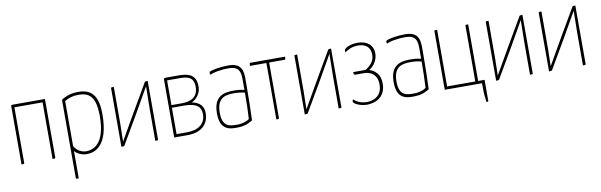

<svg xmlns="http://www.w3.org/2000/svg" viewBox="-47 -952 4976 1590"><g transform="rotate(-10 2440.5 -156.5)"><path d="M353 -500H92C68 -500 68 -500 68 -489V0C92 0 92 0 92 -10V-476H329V0C353 0 353 0 353 -10Z M491 188C491 194 495 197 502 197C506 197 510 196 515 195V-35C528 -15 568 10 618 10C678 10 800 -22 800 -294C800 -458 739 -510 633 -510C578 -510 535 -497 491 -469ZM515 -454C548 -475 586 -486 632 -486C725 -486 776 -443 776 -281C776 -39 667 -15 616 -14C579 -14 538 -34 515 -75Z M1050 -251 929 -40C929 -57 930 -74 930 -91C931 -125 932 -158 932 -192V-500C915 -500 908 -500 908 -493V0C926 0 930 0 935 -7L1070 -238C1103 -295 1135 -351 1167 -408C1177 -425 1186 -442 1196 -459C1196 -438 1195 -416 1195 -395C1194 -353 1193 -311 1193 -268V0C1212 0 1217 0 1217 -7V-500C1199 -500 1194 -498 1191 -493Z M1376 -500C1356 -500 1352 -495 1352 -490V0H1466C1578 0 1644 -58 1644 -156C1644 -216 1605 -240 1584 -249C1569 -256 1555 -259 1544 -261C1553 -262 1624 -298 1624 -383C1624 -490 1545 -500 1474 -500ZM1376 -268V-476H1444H1476C1543 -476 1600 -470 1600 -382C1600 -294 1536 -268 1463 -268ZM1376 -24V-246H1478C1591 -246 1620 -205 1620 -149C1620 -70 1562 -24 1465 -24Z M2017 -389C2017 -479 1973 -510 1899 -510C1830 -510 1762 -498 1739 -486C1735 -484 1734 -480 1734 -473C1734 -468 1735 -465 1738 -460C1761 -472 1818 -486 1894 -486C1950 -486 1993 -471 1993 -385V-287C1969 -294 1936 -297 1902 -297C1819 -297 1735 -278 1735 -135C1735 0 1809 12 1880 10C1955 10 1995 -18 2011 -28C2014 -108 2017 -209 2017 -323ZM1993 -264C1993 -187 1991 -96 1987 -43C1973 -31 1932 -14 1887 -14C1822 -14 1759 -16 1759 -136C1759 -265 1832 -275 1907 -275C1932 -275 1968 -271 1993 -264Z M2234 -475H2362C2371 -475 2372 -476 2372 -500H2082C2075 -500 2073 -500 2073 -475H2211V0C2233 0 2234 0 2234 -7V-9Z M2592 -251 2471 -40C2471 -57 2472 -74 2472 -91C2473 -125 2474 -158 2474 -192V-500C2457 -500 2450 -500 2450 -493V0C2468 0 2472 0 2477 -7L2612 -238C2645 -295 2677 -351 2709 -408C2719 -425 2728 -442 2738 -459C2738 -438 2737 -416 2737 -395C2736 -353 2735 -311 2735 -268V0C2754 0 2759 0 2759 -7V-500C2741 -500 2736 -498 2733 -493Z M2906 -276V-267C2906 -257 2911 -252 2920 -252H2990C3051 -252 3103 -219 3103 -137C3103 -34 3023 -12 2974 -12C2941 -12 2898 -22 2866 -54C2861 -48 2859 -41 2859 -37C2859 -17 2918 10 2972 10C3032 10 3130 -18 3130 -140C3130 -216 3092 -252 3040 -270C3085 -298 3113 -346 3113 -398C3113 -465 3065 -509 2983 -509C2919 -509 2869 -483 2869 -463C2869 -460 2870 -454 2871 -448C2891 -462 2926 -486 2982 -486C3046 -486 3086 -454 3086 -392C3086 -351 3069 -312 3010 -276Z M3503 -389C3503 -479 3459 -510 3385 -510C3316 -510 3248 -498 3225 -486C3221 -484 3220 -480 3220 -473C3220 -468 3221 -465 3224 -460C3247 -472 3304 -486 3380 -486C3436 -486 3479 -471 3479 -385V-287C3455 -294 3422 -297 3388 -297C3305 -297 3221 -278 3221 -135C3221 0 3295 12 3366 10C3441 10 3481 -18 3497 -28C3500 -108 3503 -209 3503 -323ZM3479 -264C3479 -187 3477 -96 3473 -43C3459 -31 3418 -14 3373 -14C3308 -14 3245 -16 3245 -136C3245 -265 3318 -275 3393 -275C3418 -275 3454 -271 3479 -264Z M3966 -24H3912V-500C3888 -500 3888 -500 3888 -490V-24H3651V-500C3627 -500 3627 -500 3627 -490V0H3940C3940 29 3939 96 3950 160C3954 160 3966 160 3966 154Z M4201 -251 4080 -40C4080 -57 4081 -74 4081 -91C4082 -125 4083 -158 4083 -192V-500C4066 -500 4059 -500 4059 -493V0C4077 0 4081 0 4086 -7L4221 -238C4254 -295 4286 -351 4318 -408C4328 -425 4337 -442 4347 -459C4347 -438 4346 -416 4346 -395C4345 -353 4344 -311 4344 -268V0C4363 0 4368 0 4368 -7V-500C4350 -500 4345 -498 4342 -493Z M4646 -251 4525 -40C4525 -57 4526 -74 4526 -91C4527 -125 4528 -158 4528 -192V-500C4511 -500 4504 -500 4504 -493V0C4522 0 4526 0 4531 -7L4666 -238C4699 -295 4731 -351 4763 -408C4773 -425 4782 -442 4792 -459C4792 -438 4791 -416 4791 -395C4790 -353 4789 -311 4789 -268V0C4808 0 4813 0 4813 -7V-500C4795 -500 4790 -498 4787 -493Z"/></g></svg>

Font: Yanone Kaffeesatz Extra Light
Style: Regular
Weight: 200
Designer: Yanone (Cyrillic: Daniel Pouzeot & Huerta Tipografica)
Foundry: Yanone
Version: Version 1.100;PS 001.100;hotconv 1.0.70;makeotf.lib2.5.58329